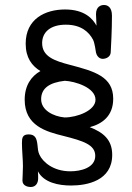

<svg xmlns="http://www.w3.org/2000/svg" viewBox="-20 -727 528 770"><path d="M79 -327C79 -222 166 -199 234 -182C313 -162 362 -147 362 -102C362 -54 304 -40 262 -40C193 -40 151 -78 138 -107C132 -120 132 -130 130 -148C127 -172 121 -188 95 -188C70 -188 68 -174 68 -153C68 -124 72 -87 72 -61C72 -43 70 -9 70 -3C70 19 93 23 103 23C123 23 133 8 133 -12C133 -20 133 -30 132 -40C156 6 216 17 265 17C329 17 430 -2 430 -106C430 -167 394 -196 340 -217C389 -230 434 -261 434 -331C434 -420 359 -441 260 -467C199 -483 149 -500 149 -554C149 -598 182 -628 244 -628C306 -628 337 -598 353 -568C360 -555 364 -520 365 -516C367 -507 375 -491 392 -491C404 -491 423 -498 424 -517C425 -534 429 -607 429 -664C429 -699 411 -707 397 -707C385 -707 365 -701 365 -670C365 -663 366 -641 367 -624C352 -652 319 -689 241 -689C161 -689 83 -651 83 -552C83 -495 108 -463 142 -442C105 -421 79 -384 79 -327ZM145 -329C145 -373 178 -396 240 -403C281 -401 363 -376 363 -327C363 -284 290 -256 239 -256C194 -260 145 -285 145 -329Z"/></svg>

Font: Life Savers
Style: Bold
Weight: 700
Designer: Pablo Impallari, Rodrigo Fuenzalida, Brenda Gallo
Foundry: Pablo Impallari, Rodrigo Fuenzalida, Brenda Gallo
Version: Version 3.000